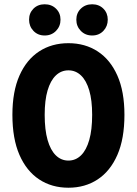

<svg xmlns="http://www.w3.org/2000/svg" viewBox="-20 -866 640 898"><path d="M300 12Q222 12 163 -27Q104 -66 71 -141.5Q38 -217 38 -329Q38 -438 71 -512.5Q104 -587 163 -625.5Q222 -664 300 -664Q378 -664 437 -625.5Q496 -587 529 -512.5Q562 -438 562 -329Q562 -217 529 -141.5Q496 -66 437 -27Q378 12 300 12ZM300 -115Q334 -115 359 -139.5Q384 -164 397.5 -211.5Q411 -259 411 -329Q411 -397 397.5 -443Q384 -489 359 -513Q334 -537 300 -537Q266 -537 241 -513Q216 -489 202.5 -443Q189 -397 189 -329Q189 -259 202.5 -211.5Q216 -164 241 -139.5Q266 -115 300 -115ZM189 -700Q157 -700 136.5 -721.5Q116 -743 116 -774Q116 -805 136.5 -825.5Q157 -846 189 -846Q221 -846 242 -825.5Q263 -805 263 -774Q263 -743 242 -721.5Q221 -700 189 -700ZM411 -700Q379 -700 358 -721.5Q337 -743 337 -774Q337 -805 358 -825.5Q379 -846 411 -846Q443 -846 463.5 -825.5Q484 -805 484 -774Q484 -743 463.5 -721.5Q443 -700 411 -700Z"/></svg>

Font: Source Code Pro ExtraLight
Style: Bold
Weight: 700
Monospace: yes
Version: Version 1.018;hotconv 1.0.116;makeotfexe 2.5.65601